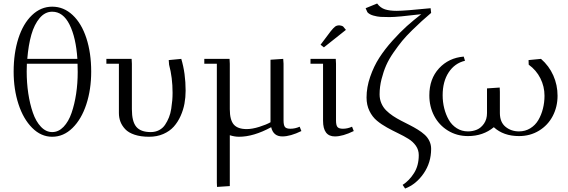

<svg xmlns="http://www.w3.org/2000/svg" viewBox="-20 -776 3250 1099"><path d="M58.1 -366.2Q58.1 -471.7 85.2 -556.2Q112.3 -640.6 163.1 -689.2Q213.9 -737.8 278.8 -737.8Q344.7 -737.8 395.8 -689.9Q446.8 -642.1 474.4 -557.6Q502 -473.1 502 -366.2Q502 -263.7 474.1 -178.7Q446.3 -93.8 395 -43.5Q343.8 6.8 278.8 6.8Q214.8 6.8 164.1 -44.2Q113.3 -95.2 85.7 -180.2Q58.1 -265.1 58.1 -366.2ZM132.8 -367.2Q132.8 -302.2 141.8 -241.7Q150.9 -181.2 168.2 -130.9Q185.5 -80.6 214.4 -50.3Q243.2 -20 278.8 -20Q314.9 -20 343.8 -50Q372.6 -80.1 389.6 -129.6Q406.7 -179.2 415.8 -239.3Q424.8 -299.3 424.8 -363.8Q424.8 -396 423.8 -411.1H133.8Q132.8 -396 132.8 -367.2ZM136.2 -439H422.9Q415 -560.5 378.2 -634.8Q341.3 -709 278.8 -709Q237.8 -709 207 -672.6Q176.3 -636.2 159.4 -577.1Q142.6 -518.1 136.2 -439Z M588.9 -411.1V-439H733.4L734.9 -411.1V-150.9Q734.9 -80.1 760.3 -50Q785.6 -20 842.8 -20Q869.6 -20 890.9 -31.2Q912.1 -42.5 925 -62Q938 -81.5 947 -104Q956.1 -126.5 960.2 -153.8Q964.4 -181.2 966.1 -202.1Q967.8 -223.1 967.8 -245.1Q967.8 -332 947.8 -405.8L945.8 -432.1L1017.6 -439Q1042.5 -356.4 1042.5 -256.8Q1042.5 -218.8 1035.9 -182.9Q1029.3 -147 1013.7 -112.1Q998 -77.1 974.6 -51Q951.2 -24.9 914.8 -9Q878.4 6.8 833.5 6.8Q785.6 6.8 750.5 -4.9Q715.3 -16.6 696.5 -36.9Q677.7 -57.1 669.2 -79.8Q660.6 -102.5 660.6 -128.9V-411.1Z M1149.4 -411.1V-439H1293.9L1295.4 -411.1V-150.9Q1295.4 -89.4 1318.1 -63.2Q1340.8 -37.1 1392.1 -37.1Q1423.3 -37.1 1463.9 -49.8Q1504.4 -62.5 1528.3 -76.2V-434.1L1601.1 -439L1603 -411.1V-86.9Q1603 -59.1 1611.1 -49.1Q1619.1 -39.1 1642.1 -39.1Q1669.4 -39.1 1695.3 -50.8L1705.1 -25.9Q1642.1 4.9 1596.2 4.9Q1544.4 4.9 1532.2 -47.9Q1431.6 6.8 1348.1 6.8Q1322.8 6.8 1295.4 -2V289.1L1222.2 293.9L1221.2 269V-411.1Z M1757.3 -411.1V-439H1901.9L1903.3 -411.1V-86.9Q1903.3 -59.1 1911.6 -49.1Q1919.9 -39.1 1942.9 -39.1Q1969.2 -39.1 1995.1 -50.8L2004.9 -25.9Q1941.9 4.9 1897 4.9Q1829.1 4.9 1829.1 -85V-411.1ZM1814.9 -520 1873 -597.2Q1888.7 -616.7 1898.2 -623.8Q1907.7 -630.9 1921.9 -630.9Q1927.2 -630.9 1932.9 -629.2Q1938.5 -627.4 1941.4 -626L1944.3 -624L1960 -605L1834 -504.9Z M2072.8 -729 2138.7 -755.9Q2157.2 -731 2183.8 -722.4Q2210.4 -713.9 2251 -713.9Q2296.4 -713.9 2444.8 -729L2447.8 -702.1Q2415 -673.8 2394.3 -655.3Q2373.5 -636.7 2339.1 -603Q2304.7 -569.3 2282.2 -542Q2259.8 -514.6 2232.9 -476.1Q2206.1 -437.5 2190.4 -401.9Q2174.8 -366.2 2163.8 -322.8Q2152.8 -279.3 2152.8 -235.8Q2152.8 -208.5 2162.8 -185.1Q2172.9 -161.6 2189.9 -144.5Q2207 -127.4 2229.2 -112.5Q2251.5 -97.7 2275.9 -85.2Q2300.3 -72.8 2324.7 -60.3Q2349.1 -47.9 2371.3 -34.2Q2393.6 -20.5 2410.6 -5.1Q2427.7 10.3 2437.7 31Q2447.8 51.8 2447.8 76.2Q2447.8 154.8 2404.8 217Q2361.8 279.3 2298.8 303.2L2284.7 282.2Q2322.8 257.8 2349.9 214.8Q2377 171.9 2377 111.8Q2377 82 2360.4 58.3Q2343.8 34.7 2317.6 18.6Q2291.5 2.4 2259.5 -12.9Q2227.5 -28.3 2195.6 -45.9Q2163.6 -63.5 2137.5 -85.2Q2111.3 -106.9 2094.7 -140.9Q2078.1 -174.8 2078.1 -217.8Q2078.1 -276.4 2098.9 -336.4Q2119.6 -396.5 2150.9 -445.1Q2182.1 -493.7 2226.3 -543Q2270.5 -592.3 2308.8 -626.5Q2347.2 -660.6 2391.1 -694.8Q2254.9 -678.2 2210 -678.2Q2177.2 -678.2 2158.2 -679.4Q2139.2 -680.7 2116.7 -687Q2094.2 -693.4 2083 -706.1Z M2437.5 -230Q2437.5 -324.7 2492.9 -384.8Q2548.3 -444.8 2634.3 -452.1L2641.6 -428.2Q2582.5 -414.1 2548.1 -361.6Q2513.7 -309.1 2513.7 -231Q2513.7 -192.4 2522.7 -156.2Q2531.7 -120.1 2548.8 -90.1Q2565.9 -60.1 2594.5 -42Q2623 -23.9 2658.7 -23.9Q2686 -23.9 2709.7 -33.9Q2733.4 -43.9 2750.5 -68.6Q2767.6 -93.3 2767.6 -128.9V-270L2840.3 -274.9L2841.3 -250V-128.9Q2841.3 -76.7 2873.5 -50.3Q2905.8 -23.9 2950.7 -23.9Q2986.3 -23.9 3015.1 -41.5Q3043.9 -59.1 3061.3 -88.6Q3078.6 -118.2 3087.6 -153.8Q3096.7 -189.5 3096.7 -228Q3096.7 -280.8 3073.2 -327.6Q3049.8 -374.5 3006.3 -405.8L3005.4 -432.1L3076.7 -439Q3122.6 -398.9 3147 -344.2Q3171.4 -289.6 3171.4 -228Q3171.4 -164.6 3143.8 -111.8Q3116.2 -59.1 3065.4 -28.1Q3014.6 2.9 2950.7 2.9Q2861.8 2.9 2806.6 -47.9Q2745.1 2.9 2658.7 2.9Q2594.7 2.9 2543.7 -28.6Q2492.7 -60.1 2465.1 -113Q2437.5 -166 2437.5 -230Z"/></svg>

Font: Dehuti Alt
Style: Book
Weight: 400
Version: Version 1.2